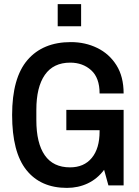

<svg xmlns="http://www.w3.org/2000/svg" viewBox="-20 -903 678 935"><path d="M306 12Q178 12 108.5 -75Q39 -162 39 -343Q39 -524 114 -611Q189 -698 325 -698Q395 -698 453.5 -669.5Q512 -641 547 -585.5Q582 -530 582 -448H465Q465 -524 424 -561Q383 -598 322 -598Q240 -598 198.5 -538.5Q157 -479 157 -368V-318Q157 -206 198 -147Q239 -88 321 -88Q389 -88 427 -134Q465 -180 465 -263V-313L513 -269H303V-368H582V0H508L487 -76Q454 -32 407.5 -10Q361 12 306 12ZM261 -775V-883H375V-775Z"/></svg>

Font: Archivo Narrow SemiBold
Style: Regular
Weight: 600
Designer: Hector Gatti
Foundry: Omnibus-Type
Version: Version 3.002